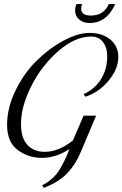

<svg xmlns="http://www.w3.org/2000/svg" viewBox="-20 -863 606 951"><path d="M403 -384 394 -397Q449 -421 480 -470.5Q511 -520 511 -584Q511 -628 490 -655Q469 -682 431 -682Q352 -682 269 -610Q186 -538 135 -436.5Q84 -335 84 -249Q84 -179 116 -145Q148 -111 202 -111Q270 -111 341 -167L394 -290H456L383 -117Q357 -52 314.5 -6.5Q272 39 196 68L189 54Q210 45 229 29Q248 13 259 0Q270 -13 283 -36.5Q296 -60 299.5 -67.5Q303 -75 312 -95L324 -125Q258 -81 187 -81Q121 -81 68.5 -119.5Q16 -158 15 -243Q15 -329 57 -415Q99 -501 161 -562Q223 -623 294.5 -661.5Q366 -700 424 -700Q487 -700 526.5 -667Q566 -634 566 -581Q566 -521 517.5 -463Q469 -405 403 -384ZM551 -843Q508 -749 424 -749Q392 -749 372 -766.5Q352 -784 352 -811Q352 -828 359 -843H387Q382 -828 382 -820Q382 -786 430 -786Q494 -786 519 -843Z"/></svg>

Font: Dynalight
Style: Regular
Weight: 400
Designer: Astigmatic (AOETI)
Foundry: Astigmatic (AOETI)
Version: Version 1.000